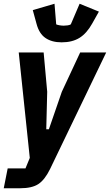

<svg xmlns="http://www.w3.org/2000/svg" viewBox="-50 -805 587 1025"><path d="M280 -315 378 -525H517L217 98Q189 155 155 177.5Q121 200 57 200H-30L-9 94H86L109 38L50 -525H183L202 -315L197 -115H211ZM279 -579Q227 -579 193 -602Q159 -625 145 -678L125 -751L241 -785L250 -675Q256 -672 268 -670Q280 -668 290 -668Q299 -668 310.5 -669.5Q322 -671 328 -675L375 -785L478 -743L442 -679Q413 -627 374.5 -603Q336 -579 279 -579Z"/></svg>

Font: IBM Plex Sans Condensed
Style: Bold Italic
Weight: 700
Width: 3
Italic angle: -11.31°
Designer: Mike Abbink, Paul van der Laan, Pieter van Rosmalen
Foundry: Bold Monday
Version: Version 3.201